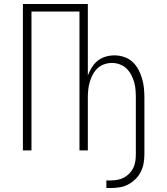

<svg xmlns="http://www.w3.org/2000/svg" viewBox="-20 -755 840 964"><path d="M514 189V151H535Q552 151 569 148Q586 145 601.5 137Q617 129 629.5 116Q642 103 649.5 87.5Q657 72 659.5 55Q662 38 662 20V-264Q662 -284 660.5 -304Q659 -324 653.5 -343Q648 -362 638.5 -380Q629 -398 614.5 -411.5Q600 -425 581 -432Q562 -439 542 -439Q522 -439 502.5 -432Q483 -425 469 -411.5Q455 -398 445.5 -380Q436 -362 430.5 -343Q425 -324 423 -304Q421 -284 421 -264V0H379V-697H138V0H95V-735H421V-376Q429 -397 441 -416.5Q453 -436 470.5 -450Q488 -464 510 -470.5Q532 -477 555 -477Q579 -477 603 -469Q627 -461 645 -444.5Q663 -428 674.5 -406.5Q686 -385 693 -361.5Q700 -338 702.5 -313.5Q705 -289 705 -264V20Q705 43 701 65.5Q697 88 686.5 108.5Q676 129 659.5 145Q643 161 623 171.5Q603 182 580 185.5Q557 189 535 189Z"/></svg>

Font: Iosevka Aile Extralight
Style: Regular
Weight: 200
Designer: Belleve Invis
Foundry: Belleve Invis
Version: Version 31.1.0; ttfautohint (v1.8.4)